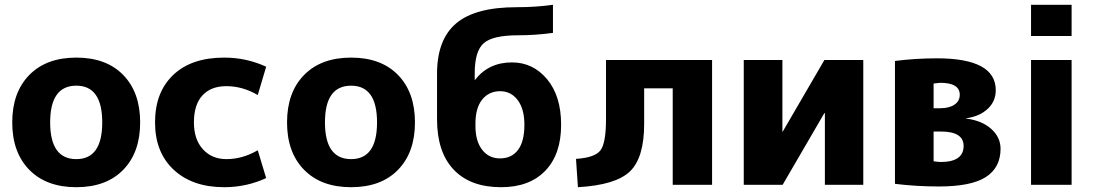

<svg xmlns="http://www.w3.org/2000/svg" viewBox="-20 -770 4576 800"><path d="M102 -457.5Q173 -530 298 -530Q423 -530 493.5 -457.5Q564 -385 564 -260Q564 -135 493.5 -62.5Q423 10 298 10Q173 10 102 -62.5Q31 -135 31 -260Q31 -385 102 -457.5ZM298 -107Q406 -107 406 -260Q406 -413 298 -413Q189 -413 189 -260Q189 -107 298 -107Z M1054 -144 1089 -28Q1007 10 914 10Q782 10 704 -62.5Q626 -135 626 -260Q626 -386 702 -458Q778 -530 914 -530Q1007 -530 1089 -492L1054 -374Q991 -411 923 -411Q859 -411 823.5 -372.5Q788 -334 788 -260Q788 -189 825.5 -148Q863 -107 923 -107Q991 -107 1054 -144Z M1247 -457.5Q1318 -530 1443 -530Q1568 -530 1638.5 -457.5Q1709 -385 1709 -260Q1709 -135 1638.5 -62.5Q1568 10 1443 10Q1318 10 1247 -62.5Q1176 -135 1176 -260Q1176 -385 1247 -457.5ZM1443 -107Q1551 -107 1551 -260Q1551 -413 1443 -413Q1334 -413 1334 -260Q1334 -107 1443 -107Z M2068 10Q1940 10 1870.5 -63Q1801 -136 1801 -273V-463Q1801 -605 1880.5 -672.5Q1960 -740 2133 -740Q2213 -740 2284 -750V-633Q2211 -623 2139 -623Q2033 -623 1995.5 -590Q1958 -557 1958 -465V-437H1959Q2016 -510 2113 -510Q2201 -510 2259.5 -440Q2318 -370 2318 -250Q2318 -127 2252 -58.5Q2186 10 2068 10ZM2165 -250Q2165 -316 2137 -353Q2109 -390 2064 -390Q2017 -390 1989 -355Q1961 -320 1961 -255V-245Q1961 -182 1989 -146Q2017 -110 2063 -110Q2112 -110 2138.5 -145.5Q2165 -181 2165 -250Z M2947 0H2783V-402H2664V-254Q2664 -113 2605 -56Q2546 1 2388 10L2380 -108Q2458 -113 2481.5 -143Q2505 -173 2505 -273V-520H2947Z M3240 -520V-221H3241L3415 -520H3577V0H3417V-299H3415L3241 0H3079V-520Z M3870 -98Q3871 -98 3882 -96.5Q3893 -95 3899 -95Q3995 -95 3995 -162Q3995 -222 3900 -222H3870ZM3870 -319H3897Q3935 -319 3957 -334Q3979 -349 3979 -375Q3979 -425 3898 -425Q3897 -425 3870 -422ZM4149 -150Q4149 -72 4088 -32.5Q4027 7 3892 7Q3799 7 3709 -4V-516Q3795 -527 3884 -527Q4129 -527 4129 -394Q4129 -348 4095.5 -316.5Q4062 -285 4005 -277V-276Q4071 -268 4110 -233Q4149 -198 4149 -150Z M4276 0V-520H4445V0ZM4276 -620V-750H4445V-620Z"/></svg>

Font: Mplus 1p ExtraBold
Style: Regular
Weight: 800
Version: Version 1.061